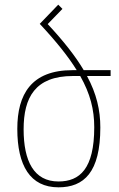

<svg xmlns="http://www.w3.org/2000/svg" viewBox="-20 -788 507 821"><path d="M150 -686C221 -610 272 -546 308 -488H290C114 -488 54 -385 54 -237C54 -80 109 13 230 13C339 13 409 -51 409 -243C409 -317 393 -387 352 -463H453V-488H338C303 -547 253 -611 184 -685L247 -750L229 -768ZM292 -463H323C366 -387 383 -319 383 -244C383 -66 321 -12 230 -12C125 -12 81 -99 81 -235C81 -371 130 -463 292 -463Z"/></svg>

Font: Noto Sans Armenian SemiCondensed Thin
Style: Regular
Weight: 100
Width: 4
Designer: Monotype Design Team
Foundry: Monotype Imaging Inc.
Version: Version 2.008